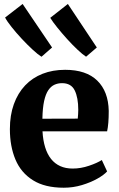

<svg xmlns="http://www.w3.org/2000/svg" viewBox="-20 -910 584 942"><path d="M293 11Q200 11 141.5 -25.8Q83 -62.5 55.8 -127.2Q28.5 -192 28.5 -276.5Q28.5 -345 48 -399Q67.5 -453 103.2 -490.8Q139 -528.5 188.8 -548Q238.5 -567.5 299.5 -567.5Q403 -567.5 457.2 -514.5Q511.5 -461.5 513.5 -366Q513.5 -333 511.5 -308.5Q509.5 -284 505.5 -265.5H188.5Q191 -221.5 201.5 -187.5Q212 -153.5 230.5 -130.2Q249 -107 275.5 -95Q302 -83 336.5 -83Q376.5 -83 417 -96.8Q457.5 -110.5 479.5 -125L505.5 -69Q490.5 -52 457.8 -33.5Q425 -15 382 -2Q339 11 293 11ZM188 -327.5 361.5 -328Q362.5 -338.5 363.2 -349.5Q364 -360.5 364 -371Q364 -431 346.5 -466.5Q329 -502 284.5 -502Q264 -502 247 -494.2Q230 -486.5 217 -467.5Q204 -448.5 196.5 -414.5Q189 -380.5 188 -327.5ZM183 -632Q166 -642.5 140 -666.5Q114 -690.5 86.5 -720Q59 -749.5 36.8 -777.5Q14.5 -805.5 5 -824L91 -890.5L235.5 -677L184 -632ZM402 -632Q385.5 -642.5 360.8 -665.8Q336 -689 309.8 -718Q283.5 -747 261 -775Q238.5 -803 226.5 -822.5L313 -890.5L455 -677L402.5 -632Z"/></svg>

Font: Merriweather 24pt ExtraBold
Style: Regular
Weight: 800
Version: Version 2.100